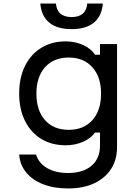

<svg xmlns="http://www.w3.org/2000/svg" viewBox="-20 -846 790 1081"><path d="M639 -18Q639 53 605.5 105Q572 157 510.5 186Q449 215 363 215Q284 215 223.5 191.5Q163 168 127.5 125Q92 82 88 24H183Q198 73 245.5 100.5Q293 128 363 128Q448 128 495.5 87Q543 46 543 -26V-100H515Q492 -67 447 -47.5Q402 -28 350 -28Q271 -28 212 -64Q153 -100 120.5 -166Q88 -232 88 -319Q88 -408 120.5 -474Q153 -540 212 -576.5Q271 -613 350 -613Q403 -613 448 -592.5Q493 -572 515 -538H543V-598H639ZM185 -319Q185 -224 233.5 -169.5Q282 -115 367 -115Q451 -115 500 -169.5Q549 -224 549 -319Q549 -413 500 -467.5Q451 -522 367 -522Q282 -522 233.5 -467.5Q185 -413 185 -319ZM295 -826Q298 -788 320.5 -769Q343 -750 383 -750Q424 -750 446 -769Q468 -788 471 -826H559Q553 -755 508.5 -718.5Q464 -682 383 -682Q302 -682 257.5 -718.5Q213 -755 207 -826Z"/></svg>

Font: Martian Mono SemiExpanded Light
Style: Regular
Weight: 300
Width: 6
Monospace: yes
Designer: Roman Shamin
Foundry: Evil Martians
Version: Version 0.930